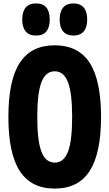

<svg xmlns="http://www.w3.org/2000/svg" viewBox="-20 -1084 640 1123"><path d="M300 19Q162 19 95.5 -84Q29 -187 29 -400Q29 -614 95.5 -716.5Q162 -819 300 -819Q438 -819 504.5 -716.5Q571 -614 571 -400Q571 -187 504.5 -84Q438 19 300 19ZM300 -133Q353 -133 377.5 -196.5Q402 -260 402 -400Q402 -540 377.5 -603.5Q353 -667 300 -667Q247 -667 222.5 -603.5Q198 -540 198 -400Q198 -260 222.5 -196.5Q247 -133 300 -133ZM191 -876Q151 -876 130.5 -900Q110 -924 110 -970Q110 -1016 130.5 -1040Q151 -1064 191 -1064Q231 -1064 251 -1040Q271 -1016 271 -970Q271 -924 251 -900Q231 -876 191 -876ZM409 -876Q370 -876 349.5 -900Q329 -924 329 -970Q329 -1016 349.5 -1040Q370 -1064 409 -1064Q449 -1064 469.5 -1040Q490 -1016 490 -970Q490 -924 469.5 -900Q449 -876 409 -876Z"/></svg>

Font: Martian Mono Condensed
Style: Bold
Weight: 700
Width: 3
Designer: Roman Shamin
Foundry: Evil Martians
Version: Version 1.000